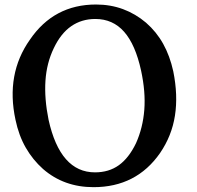

<svg xmlns="http://www.w3.org/2000/svg" viewBox="-20 -791 851 830"><path d="M384.3 18.1Q256.3 18.1 166 -60.5Q121.6 -100.1 91.3 -152.8Q61 -205.6 46.9 -273.4Q4.4 -471.2 109.4 -619.6Q212.9 -771.5 395 -771.5Q457.5 -771.5 511.7 -751.5Q565.9 -731.4 611.3 -692.9Q656.7 -653.3 685.5 -601.3Q714.4 -549.3 729 -482.9Q750 -378.9 736.3 -291.3Q722.7 -203.6 671.9 -129.4Q569.3 18.1 384.3 18.1ZM390.6 -45.9Q450.7 -45.9 493.9 -76.9Q537.1 -107.9 567.9 -171.9Q597.7 -238.3 603.8 -315.9Q609.9 -393.6 589.8 -486.3Q565.4 -598.1 516.6 -653.6Q467.8 -709 392.1 -709Q333 -709 287.8 -677.7Q242.7 -646.5 212.4 -582.5Q181.6 -518.6 176.5 -441.9Q171.4 -365.2 189.9 -273.4Q240.2 -45.9 390.6 -45.9Z"/></svg>

Font: IranNastaliq
Style: Regular
Weight: 400
Designer: Hossein Zahedi
Version: Version 1.5